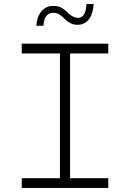

<svg xmlns="http://www.w3.org/2000/svg" viewBox="-20 -925 640 945"><path d="M87 0V-48H275V-662H87V-710H513V-662H325V-48H513V0ZM361 -803Q341 -803 325.5 -811.5Q310 -820 295 -835Q282 -848 270.5 -855Q259 -862 242 -862Q221 -862 208.5 -847Q196 -832 194 -798H159Q162 -845 185 -870.5Q208 -896 242 -896Q266 -896 283 -886.5Q300 -877 315 -861Q341 -837 363 -837Q382 -837 392.5 -852.5Q403 -868 406 -905H441Q438 -857 417.5 -830Q397 -803 361 -803Z"/></svg>

Font: Geist Mono ExtraLight
Style: Regular
Weight: 200
Monospace: yes
Designer: Basement.studio, Andrés Briganti, Mateo Zaragoza
Foundry: Basement.studio, Vercel, Andrés Briganti, Guido Ferreyra, Mateo Zaragoza
Version: Version 1.500; ttfautohint (v1.8.4.7-5d5b)